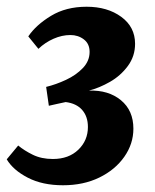

<svg xmlns="http://www.w3.org/2000/svg" viewBox="-20 -537 461 570"><path d="M167 13Q106 13 62.5 -9.5Q19 -32 0 -64L34 -105Q52 -90 77.5 -77.5Q103 -65 137 -65Q184 -65 212.5 -92.5Q241 -120 241 -160Q241 -191 224 -210.5Q207 -230 175 -234Q165 -232 149.5 -228.5Q134 -225 125 -223L117 -279Q146 -286 176 -300Q206 -314 226 -335Q246 -356 246 -383Q246 -407 229 -420Q212 -433 189 -433Q164 -433 139 -422Q114 -411 94 -392L64 -429Q87 -463 131.5 -490Q176 -517 237 -517Q299 -517 340 -487Q381 -457 381 -407Q381 -370 359.5 -341Q338 -312 306.5 -294Q275 -276 244 -268Q302 -270 339 -239.5Q376 -209 376 -155Q376 -110 349 -71.5Q322 -33 275 -10Q228 13 167 13Z"/></svg>

Font: Yrsa
Style: Italic
Weight: 400
Italic angle: -7.10001°
Designer: Anna Giedrys (Yrsa+Rasa design), David Brezina (Yrsa art-direction, Rasa art-direction, design)
Foundry: Rosetta Type Foundry
Version: Version 2.004